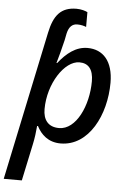

<svg xmlns="http://www.w3.org/2000/svg" viewBox="-89 -812 738 1099"><g transform="rotate(5 279.5 -263.0)"><path d="M155 -616 -25 240H79L124 28C131 -3 137 -49 139 -78H144C168 -31 210 10 281 10C444 10 536 -177 536 -361C536 -485 477 -548 388 -548C321 -548 268 -505 222 -447H218C228 -482 241 -528 253 -580L261 -620C270 -660 290 -677 318 -677C339 -677 358 -672 369 -667V-752C358 -758 333 -766 306 -766C216 -766 176 -716 155 -616ZM265 -77C201 -77 173 -118 173 -178C173 -324 263 -462 349 -462C401 -462 429 -428 429 -360C429 -220 363 -77 265 -77Z"/></g></svg>

Font: Noto Sans Medium
Style: Italic
Weight: 500
Italic angle: -12°
Designer: Monotype Design Team
Foundry: Monotype Imaging Inc.
Version: Version 2.013